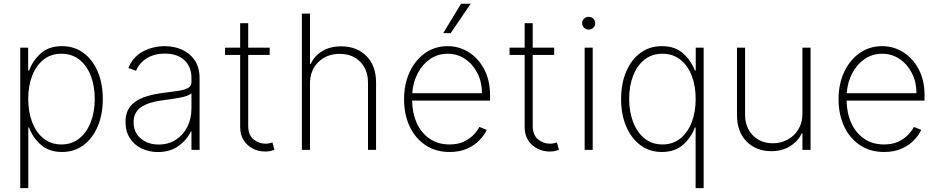

<svg xmlns="http://www.w3.org/2000/svg" viewBox="-20 -800 5015 1025"><path d="M88.1 204.5V-545.5H130.3V-423.7H135.3Q154.8 -476.2 197.6 -514.9Q240.4 -553.6 311.1 -553.6Q377.1 -553.6 426 -517.4Q474.8 -481.2 501.8 -417.4Q528.8 -353.7 528.8 -271.3Q528.8 -188.9 501.6 -125.2Q474.4 -61.4 425.6 -25Q376.8 11.4 311.4 11.4Q241.8 11.4 198 -27.3Q154.1 -66.1 135.3 -119H131V204.5ZM130.7 -271.7Q130.7 -202.1 152 -147Q173.3 -92 213.1 -60.4Q252.8 -28.8 307.9 -28.8Q363.6 -28.8 403.4 -60.9Q443.2 -93 464.5 -148.1Q485.8 -203.1 485.8 -271.7Q485.8 -340.2 464.8 -394.9Q443.9 -449.6 404.1 -481.4Q364.3 -513.1 307.9 -513.1Q252.1 -513.1 212.5 -481.7Q172.9 -450.3 151.8 -395.8Q130.7 -341.3 130.7 -271.7Z M822.8 11.7Q775.9 11.7 736.5 -7.1Q697.1 -25.9 673.5 -62.1Q649.9 -98.4 649.9 -150.2Q649.9 -218.4 699.4 -255.1Q748.9 -291.9 858 -305Q899.5 -310 932.2 -315Q964.8 -320 983.5 -330.1Q1002.1 -340.2 1002.1 -361.2V-383.9Q1002.1 -443.2 964.5 -478.5Q926.8 -513.8 860.8 -513.8Q802.6 -513.8 762.4 -488.1Q722.3 -462.4 706.3 -421.9L665.5 -437.1Q688.9 -496.1 742.7 -524.9Q796.5 -553.6 859.7 -553.6Q908.4 -553.6 950.6 -535.3Q992.9 -517 1019.2 -478.9Q1045.5 -440.7 1045.5 -381V0H1002.1V-98.4H998.9Q977.6 -52.6 932.7 -20.4Q887.8 11.7 822.8 11.7ZM827.1 -28.4Q878.2 -28.4 917.8 -53.4Q957.4 -78.5 979.8 -122.2Q1002.1 -165.8 1002.1 -221.2V-301.5Q985.1 -287.3 943.7 -279.3Q902.3 -271.3 862.2 -266.7Q772.7 -256 733 -227.8Q693.2 -199.6 693.2 -148.8Q693.2 -93 731.5 -60.7Q769.9 -28.4 827.1 -28.4Z M1419.7 -545.5V-506.7H1305V-128.9Q1305 -79.5 1333.1 -56.3Q1361.2 -33 1397.4 -33Q1409.1 -33 1417.8 -35Q1426.5 -36.9 1434.3 -39.4L1445 0Q1435 3.6 1423.1 6.2Q1411.2 8.9 1394.5 8.9Q1360.4 8.9 1330.3 -6.4Q1300.1 -21.7 1281.1 -50.6Q1262.1 -79.5 1262.1 -121.1V-506.7H1181.5V-545.5H1262.1V-676.1H1305V-545.5Z M1634.9 -353.7V0H1591.6V-727.3H1634.9V-459.2H1639.2Q1658.4 -501.8 1700.5 -527.2Q1742.5 -552.6 1801.5 -552.6Q1884.2 -552.6 1935.9 -501.1Q1987.6 -449.6 1987.6 -359.7V0H1944.6V-358Q1944.6 -427.9 1903.1 -470.2Q1861.5 -512.4 1793.3 -512.4Q1724.4 -512.4 1679.7 -468.8Q1634.9 -425.1 1634.9 -353.7Z M2380 11.4Q2306.1 11.4 2251.4 -25.2Q2196.7 -61.8 2166.9 -125.4Q2137.1 -188.9 2137.1 -270.2Q2137.1 -351.9 2167.1 -415.8Q2197.1 -479.8 2249.6 -516.7Q2302.2 -553.6 2369.7 -553.6Q2430.8 -553.6 2482.2 -521.5Q2533.7 -489.3 2565 -430.2Q2596.2 -371.1 2596.2 -290.1V-263.1H2180Q2181.1 -196 2205.1 -143.1Q2229 -90.2 2273.6 -59.5Q2318.2 -28.8 2380 -28.8Q2424.4 -28.8 2456.1 -43.9Q2487.9 -58.9 2508.5 -80.6Q2529.1 -102.3 2539.1 -122.5L2578.5 -106.5Q2566.1 -79.2 2540 -51.8Q2513.8 -24.5 2473.9 -6.6Q2433.9 11.4 2380 11.4ZM2180.8 -302.6H2552.9Q2552.9 -361.9 2528.8 -409.4Q2504.6 -457 2463.1 -485.1Q2421.5 -513.1 2369.7 -513.1Q2317.8 -513.1 2276.8 -485.3Q2235.8 -457.4 2210.4 -409.6Q2185 -361.9 2180.8 -302.6ZM2346.2 -623.2 2441.4 -780.2H2492.9L2386 -623.2Z M2938.6 -545.5V-506.7H2823.9V-128.9Q2823.9 -79.5 2851.9 -56.3Q2880 -33 2916.2 -33Q2927.9 -33 2936.6 -35Q2945.3 -36.9 2953.1 -39.4L2963.8 0Q2953.8 3.6 2941.9 6.2Q2930 8.9 2913.4 8.9Q2879.3 8.9 2849.1 -6.4Q2818.9 -21.7 2799.9 -50.6Q2780.9 -79.5 2780.9 -121.1V-506.7H2700.3V-545.5H2780.9V-676.1H2823.9V-545.5Z M3101.2 0V-545.5H3144.2V0ZM3122.9 -642Q3108.7 -642 3098.2 -652Q3087.7 -661.9 3087.7 -676.1Q3087.7 -690.3 3098.2 -700.3Q3108.7 -710.2 3122.9 -710.2Q3137.4 -710.2 3147.5 -700.3Q3157.7 -690.3 3157.7 -676.1Q3157.7 -661.9 3147.5 -652Q3137.4 -642 3122.9 -642Z M3736.5 204.5V-545.5H3694.2V-423.7H3689.3Q3669.7 -476.2 3627 -514.9Q3584.2 -553.6 3513.5 -553.6Q3447.4 -553.6 3398.6 -517.4Q3349.8 -481.2 3322.8 -417.4Q3295.8 -353.7 3295.8 -271.3Q3295.8 -188.9 3323 -125.2Q3350.1 -61.4 3399 -25Q3447.8 11.4 3513.1 11.4Q3582.7 11.4 3626.6 -27.3Q3670.5 -66.1 3689.3 -119H3693.5V204.5ZM3693.9 -271.7Q3693.9 -202.1 3672.6 -147Q3651.3 -92 3611.5 -60.4Q3571.7 -28.8 3516.7 -28.8Q3460.9 -28.8 3421.2 -60.9Q3381.4 -93 3360.1 -148.1Q3338.8 -203.1 3338.8 -271.7Q3338.8 -340.2 3359.7 -394.9Q3380.7 -449.6 3420.5 -481.4Q3460.2 -513.1 3516.7 -513.1Q3572.4 -513.1 3612 -481.7Q3651.6 -450.3 3672.8 -395.8Q3693.9 -341.3 3693.9 -271.7Z M4263.8 -193.5V-545.5H4307.2V0H4263.8V-88.4H4260.3Q4241.1 -46.5 4198.3 -19.7Q4155.5 7.1 4097.3 7.1Q4017 7.1 3965.7 -44.6Q3914.4 -96.2 3914.4 -185.7V-545.5H3957.7V-187.5Q3957.7 -119.3 3999.3 -77.2Q4040.8 -35.2 4106.2 -35.2Q4148.8 -35.2 4184.7 -54.5Q4220.5 -73.9 4242.2 -109.4Q4263.8 -144.9 4263.8 -193.5Z M4699.6 11.4Q4625.7 11.4 4571 -25.2Q4516.3 -61.8 4486.5 -125.4Q4456.7 -188.9 4456.7 -270.2Q4456.7 -351.9 4486.7 -415.8Q4516.7 -479.8 4569.2 -516.7Q4621.8 -553.6 4689.3 -553.6Q4750.4 -553.6 4801.8 -521.5Q4853.3 -489.3 4884.6 -430.2Q4915.8 -371.1 4915.8 -290.1V-263.1H4499.6Q4500.7 -196 4524.7 -143.1Q4548.7 -90.2 4593.2 -59.5Q4637.8 -28.8 4699.6 -28.8Q4744 -28.8 4775.7 -43.9Q4807.5 -58.9 4828.1 -80.6Q4848.7 -102.3 4858.7 -122.5L4898.1 -106.5Q4885.7 -79.2 4859.6 -51.8Q4833.5 -24.5 4793.5 -6.6Q4753.6 11.4 4699.6 11.4ZM4500.4 -302.6H4872.5Q4872.5 -361.9 4848.4 -409.4Q4824.2 -457 4782.7 -485.1Q4741.1 -513.1 4689.3 -513.1Q4637.4 -513.1 4596.4 -485.3Q4555.4 -457.4 4530 -409.6Q4504.6 -361.9 4500.4 -302.6Z"/></svg>

Font: Inter Extra Light BETA
Style: Regular
Weight: 200
Designer: Rasmus Andersson
Foundry: rsms
Version: Version 3.011;git-f93a4a705